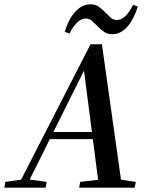

<svg xmlns="http://www.w3.org/2000/svg" viewBox="-54 -873 695 893"><path d="M-34 0 -29 -27 55 -39H75L163 -27L158 0ZM25 0 367 -667H420L514 0H407L335 -557H343L340 -551L65 0ZM167 -226 172 -259H430L429 -226ZM314 0 319 -27 437 -41H482L578 -27L572 0ZM247 -725Q266 -786 297 -819.5Q328 -853 366 -853Q390 -853 404.5 -842.5Q419 -832 432 -819Q446 -805 459 -792.5Q472 -780 489 -780Q511 -780 530.5 -799.5Q550 -819 565 -851L587 -842Q568 -782 537.5 -748Q507 -714 469 -714Q445 -714 430 -725Q415 -736 402 -748Q388 -763 375 -775Q362 -787 345 -787Q324 -787 304.5 -768Q285 -749 269 -717Z"/></svg>

Font: Source Serif 4 48pt SemiBold
Style: Italic
Weight: 600
Italic angle: -12°
Designer: Frank Grießhammer
Foundry: Adobe Systems Incorporated
Version: Version 4.004;hotconv 1.0.116;makeotfexe 2.5.65601